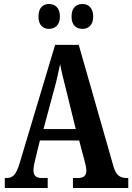

<svg xmlns="http://www.w3.org/2000/svg" viewBox="-20 -938 660 958"><path d="M392 -794C418 -794 445 -810 445 -855C445 -902 418 -918 392 -918C362 -918 337 -902 337 -855C337 -810 362 -794 392 -794ZM224 -794C252 -794 279 -810 279 -855C279 -902 252 -918 224 -918C197 -918 172 -902 172 -855C172 -810 197 -794 224 -794ZM4 0H218V-50H186C157 -50 147 -65 147 -89C147 -107 154 -135 158 -151L179 -237H375L401 -139C405 -124 411 -101 411 -85C411 -61 395 -50 372 -50H344V0H620V-50H611C579 -50 559 -64 547 -105L373 -714H255L78 -124C60 -63 42 -50 13 -50H4ZM197 -294 250 -491C262 -534 272 -578 280 -618C287 -578 299 -534 311 -485L358 -294Z"/></svg>

Font: Noto Serif Devanagari ExtraCondensed
Style: Bold
Weight: 700
Width: 2
Designer: Universal Thirst, Indian Type Foundry and the Monotype Design Team
Foundry: Monotype Imaging Inc.
Version: Version 2.004